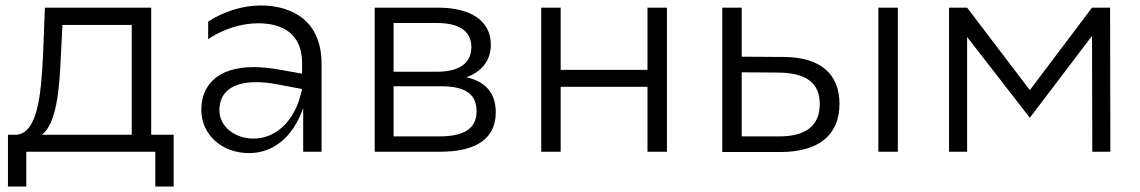

<svg xmlns="http://www.w3.org/2000/svg" viewBox="-20 -554 4161 701"><path d="M9 127H76V0H547V127H614V-62H532V-526H144L137 -350C130 -208 117 -67 39 -62H9ZM133 -62C186 -102 197 -226 202 -346L208 -463H461V-62Z M1087 0H1154V-322C1154 -474 1051 -534 932 -534C866 -534 796 -512 740 -475V-411C794 -448 862 -469 922 -469C1013 -469 1083 -430 1083 -323V-285L994 -301C962 -306 933 -309 907 -309C770 -309 715 -239 715 -153C715 -65 787 5 890 5C970 5 1047 -45 1087 -160ZM781 -152C781 -214 824 -254 915 -254C937 -254 960 -252 987 -247L1083 -229C1057 -103 980 -48 906 -48C838 -48 781 -91 781 -152Z M1348 0H1587C1724 0 1790 -52 1790 -143C1790 -212 1756 -255 1683 -272C1738 -292 1772 -332 1772 -391C1772 -478 1699 -526 1580 -526H1348ZM1584 -56H1417V-239H1591C1680 -239 1720 -210 1720 -147C1720 -84 1673 -56 1584 -56ZM1575 -292H1417V-470H1575C1656 -470 1701 -441 1701 -382C1701 -323 1656 -292 1575 -292Z M1956 0H2027V-237H2344V0H2415V-526H2344V-299H2027V-526H1956Z M2617 1H2829C2969 1 3045 -61 3045 -175C3045 -284 2975 -345 2843 -346L2688 -347V-526H2617ZM2825 -56H2688V-290L2825 -289C2923 -287 2973 -252 2973 -174C2973 -95 2922 -56 2825 -56ZM3187 0H3258V-526H3187Z M3445 0H3511V-419L3740 -124L3967 -423L3968 0H4034L4033 -526H3967L3740 -225L3511 -526H3445Z"/></svg>

Font: Chess Sans
Style: Regular
Weight: 400
Designer: Wolf Bōese
Foundry: Wolf Bōese
Version: Version 7.223;Glyphs 3.3 (3306)